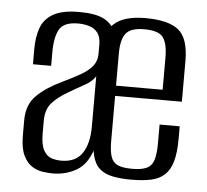

<svg xmlns="http://www.w3.org/2000/svg" viewBox="-43 -550 646 599"><g transform="rotate(5 280.0 -250.5)"><path d="M143 4Q129 4 111.5 1.5Q94 -1 78 -11Q62 -21 51 -43.5Q40 -66 40 -106V-154Q40 -203 70 -232Q100 -261 147 -283Q183 -300 206.5 -314Q230 -328 241.5 -343.5Q253 -359 253 -380V-409Q253 -433 243 -446Q233 -459 216.5 -464Q200 -469 182 -469Q137 -469 123 -444.5Q109 -420 109 -372V-330H52V-378Q52 -415 62 -443.5Q72 -472 100 -488.5Q128 -505 182 -505Q234 -505 260 -491Q286 -477 294.5 -453Q303 -429 303 -398V-41L266 -84Q251 -35 217.5 -15.5Q184 4 143 4ZM166 -38Q211 -38 231.5 -68.5Q252 -99 252 -152V-310Q242 -293 218 -280Q194 -267 169 -252Q136 -233 118.5 -212.5Q101 -192 101 -157V-118Q101 -82 111 -64.5Q121 -47 136 -42.5Q151 -38 166 -38ZM389 2Q355 2 330.5 -3Q306 -8 290 -21.5Q274 -35 267 -62.5Q260 -90 260 -134V-382Q260 -446 290.5 -475Q321 -504 389 -504Q462 -504 493.5 -478Q525 -452 525 -382V-254H316V-113Q316 -81 322 -63.5Q328 -46 343.5 -39Q359 -32 389 -32Q418 -32 434 -39.5Q450 -47 456 -66Q462 -85 462 -118V-177H525V-139Q525 -94 517 -66.5Q509 -39 492.5 -24Q476 -9 450.5 -3.5Q425 2 389 2ZM316 -286H462V-387Q462 -430 448 -449.5Q434 -469 389 -469Q346 -469 331 -449.5Q316 -430 316 -387Z"/></g></svg>

Font: Alumni Sans
Style: Regular
Weight: 400
Designer: Robert E. Leuschke
Foundry: Robert E. Leuschke
Version: Version 1.018